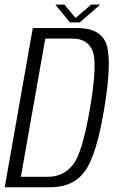

<svg xmlns="http://www.w3.org/2000/svg" viewBox="-39 -794 494 814"><path d="M-19 0 100 -675H290.5Q389 -675 412.5 -605Q436 -535 403.5 -337.5Q371 -137 321.2 -68.5Q271.5 0 173.5 0ZM49.5 -44.5H164Q230.5 -44.5 270.8 -96.2Q311 -148 343 -337.5Q374.5 -524 354 -577.2Q333.5 -630.5 267 -630.5H153ZM257.5 -699 195.5 -774.5H234L281.5 -718L347.5 -774.5H386L299 -699Z"/></svg>

Font: Anybody Light
Style: Italic
Weight: 300
Italic angle: -10°
Designer: Tyler Finck
Foundry: Etcetera Type Company
Version: Version 1.010; ttfautohint (v1.8.3) -l 8 -r 50 -G 200 -x 14 